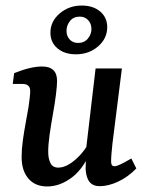

<svg xmlns="http://www.w3.org/2000/svg" viewBox="-20 -665 527 693"><path d="M150 8Q107 8 82.5 -20.5Q58 -49 58 -99Q58 -126 62.5 -158.5Q67 -191 73 -223Q79 -255 83 -279Q85 -293 87 -309.5Q89 -326 89 -337Q89 -350 81.5 -356Q74 -362 62 -362H26L31 -401Q61 -413 86 -419Q111 -425 132 -425Q186 -425 186 -373Q186 -365 185 -353Q184 -341 182 -324Q178 -292 171 -253Q164 -214 159 -178.5Q154 -143 154 -117Q154 -93 162 -76.5Q170 -60 191 -60Q210 -60 231.5 -73.5Q253 -87 272.5 -109Q292 -131 305 -159L312 -132Q286 -61 242 -26.5Q198 8 150 8ZM340 7Q316 7 303.5 -8Q291 -23 289 -55Q289 -68 290 -89Q291 -110 291 -129L325 -418H420L386 -148Q384 -130 382.5 -112Q381 -94 381 -82Q381 -65 393 -65Q401 -65 415.5 -72Q430 -79 454 -93L472 -57Q442 -26 406.5 -9.5Q371 7 340 7ZM254 -469Q213 -469 187.5 -490.5Q162 -512 162 -547Q162 -588 195.5 -616.5Q229 -645 275 -645Q316 -645 341.5 -623.5Q367 -602 367 -567Q367 -526 334 -497.5Q301 -469 254 -469ZM262 -510Q284 -510 297 -525.5Q310 -541 310 -560Q310 -580 298 -592.5Q286 -605 268 -605Q245 -605 232.5 -589Q220 -573 220 -554Q220 -535 231.5 -522.5Q243 -510 262 -510Z"/></svg>

Font: Yrsa Medium
Style: Italic
Weight: 500
Italic angle: -7.10001°
Designer: Anna Giedrys (Yrsa+Rasa design), David Brezina (Yrsa art-direction, Rasa art-direction, design)
Foundry: Rosetta Type Foundry
Version: Version 2.004